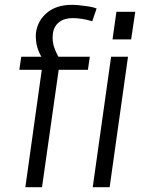

<svg xmlns="http://www.w3.org/2000/svg" viewBox="-20 -775 601 795"><path d="M153 -486H60L68 -540H186L169 -514Q152 -536 142.5 -557.5Q133 -579 130 -600Q127 -621 129 -640Q136 -690 175 -722.5Q214 -755 278 -755Q293 -755 310.5 -753Q328 -751 346 -748.5Q364 -746 380 -740L362 -687Q339 -694 319 -697Q299 -700 281 -700Q246 -700 224.5 -683Q203 -666 199 -636Q195 -605 205 -577Q215 -549 238 -512L195 -540H352L344 -486H223L154 0H85ZM510 -540 434 0H364L440 -540ZM540 -726 523 -612H446L462 -726Z"/></svg>

Font: Pathway Extreme 28pt Light
Style: Italic
Weight: 300
Italic angle: -8°
Designer: Eduardo Rodriguez Tunni
Foundry: Eduardo Rodriguez Tunni
Version: Version 1.001;gftools[0.9.26]